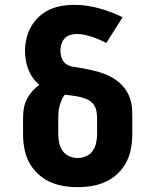

<svg xmlns="http://www.w3.org/2000/svg" viewBox="-20 -763 640 791"><path d="M300 8Q270 8 240.5 3Q211 -2 184 -14.5Q157 -27 135 -48Q113 -69 99.5 -95Q86 -121 80.5 -150.5Q75 -180 75 -210V-275Q75 -295 78 -315Q81 -335 90 -353Q99 -371 112.5 -386.5Q126 -402 142 -414Q127 -426 115.5 -442Q104 -458 97 -476Q90 -494 86.5 -513.5Q83 -533 83 -552Q83 -578 89 -604Q95 -630 108 -653Q121 -676 140.5 -694Q160 -712 183.5 -723Q207 -734 233 -738.5Q259 -743 285 -743Q337 -743 387.5 -729Q438 -715 485 -692L418 -586Q404 -593 389.5 -599.5Q375 -606 359.5 -611Q344 -616 328.5 -619.5Q313 -623 297 -623Q283 -623 269.5 -619Q256 -615 246.5 -605Q237 -595 233 -581.5Q229 -568 229 -554Q229 -538 235 -522Q241 -506 255 -497.5Q269 -489 286 -487Q303 -485 319 -482Q335 -479 351 -475.5Q367 -472 383 -467.5Q399 -463 414.5 -457Q430 -451 444 -442.5Q458 -434 470.5 -423.5Q483 -413 493 -400Q503 -387 510 -371.5Q517 -356 520.5 -340Q524 -324 524.5 -307.5Q525 -291 525 -275V-210Q525 -180 519.5 -150.5Q514 -121 500.5 -95Q487 -69 465 -48Q443 -27 416 -14.5Q389 -2 359.5 3Q330 8 300 8ZM300 -112Q318 -112 335 -119.5Q352 -127 362 -141.5Q372 -156 376 -174Q380 -192 380 -210V-275Q380 -291 377 -306.5Q374 -322 364 -334.5Q354 -347 339.5 -353.5Q325 -360 309.5 -363.5Q294 -367 278.5 -369Q263 -371 247 -373Q239 -363 234 -351Q229 -339 225.5 -326.5Q222 -314 221 -301Q220 -288 220 -275V-210Q220 -192 224 -174Q228 -156 238 -141.5Q248 -127 265 -119.5Q282 -112 300 -112Z"/></svg>

Font: Iosevka Etoile Heavy
Style: Regular
Weight: 900
Designer: Belleve Invis
Foundry: Belleve Invis
Version: Version 22.1.2; ttfautohint (v1.8.4)